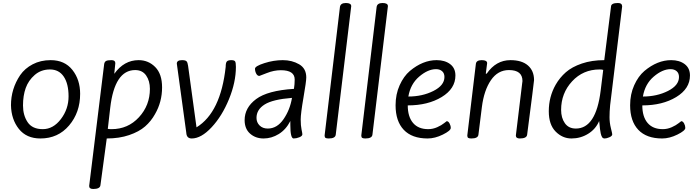

<svg xmlns="http://www.w3.org/2000/svg" viewBox="-20 -907 4619 1277"><path d="M317 -507Q410 -507 461.5 -442Q513 -377 513 -283Q513 -159 439.5 -72.5Q366 14 249 14Q156 14 105.5 -49.5Q55 -113 53 -207Q53 -316 114 -407Q145 -452 197.5 -479.5Q250 -507 317 -507ZM211 -408.5Q169 -372 151 -321.5Q133 -271 133 -205.5Q133 -140 164 -94Q195 -48 264.5 -48Q334 -48 385 -115Q436 -182 436 -266Q436 -350 404 -397.5Q372 -445 312.5 -445Q253 -445 211 -408.5Z M600 350Q573 350 573 330L673 -482Q676 -497 686.5 -502Q697 -507 722 -507Q747 -507 747 -487L740 -416Q805 -507 902 -507Q967 -507 1012.5 -461Q1058 -415 1058 -326Q1058 -229 1011 -148Q985 -101 945 -66Q905 -31 839 -8.5Q773 14 690 14L648 325Q645 350 600 350ZM722 -48Q831 -48 904 -127Q977 -206 977 -316Q977 -369 952 -405Q927 -441 879 -441Q742 -441 713 -189L697 -50Q705 -48 722 -48Z M1549 -462Q1549 -360 1503 -247.5Q1457 -135 1387.5 -60.5Q1318 14 1255 14Q1221 14 1219 -24L1156 -484Q1156 -507 1191 -507Q1213 -507 1220.5 -499.5Q1228 -492 1231 -469L1287 -60Q1448 -159 1481 -462Q1481 -491 1489.5 -499Q1498 -507 1518 -507Q1538 -507 1543.5 -499Q1549 -491 1549 -462Z M1686 -123Q1686 -93 1706.5 -72.5Q1727 -52 1761 -52Q1823 -52 1866 -114.5Q1909 -177 1922 -256Q1794 -246 1740 -212Q1686 -178 1686 -123ZM2017 -392Q2017 -365 1998.5 -258.5Q1980 -152 1980 -112Q1980 -72 1985.5 -46Q1991 -20 1991 -14Q1991 -2 1971 6Q1951 14 1933 14Q1911 14 1911 -76V-102Q1882 -45 1834 -15.5Q1786 14 1733 14Q1680 14 1643.5 -18Q1607 -50 1607 -108Q1607 -191 1683.5 -248Q1760 -305 1935 -316Q1940 -346 1940 -378Q1940 -440 1848 -440Q1802 -440 1754.5 -421Q1707 -402 1705 -402Q1692 -402 1684 -417.5Q1676 -433 1676 -450Q1676 -467 1738 -487Q1800 -507 1861 -507Q1922 -507 1969.5 -479.5Q2017 -452 2017 -392Z M2166 14Q2151 14 2145 10Q2139 6 2139 -6L2241 -861Q2245 -887 2280.5 -887Q2316 -887 2316 -866L2213 -11Q2210 14 2166 14Z M2410 14Q2395 14 2389 10Q2383 6 2383 -6L2485 -861Q2489 -887 2524.5 -887Q2560 -887 2560 -866L2457 -11Q2454 14 2410 14Z M2936 -395Q2936 -420 2920.5 -433.5Q2905 -447 2880 -447Q2826 -447 2768 -397.5Q2710 -348 2696 -265Q2789 -265 2862.5 -302Q2936 -339 2936 -395ZM2611 -207Q2611 -280 2638 -340Q2665 -400 2706 -435Q2792 -507 2884 -507Q2939 -507 2974 -480.5Q3009 -454 3009 -405Q3009 -317 2917.5 -261.5Q2826 -206 2692 -206Q2692 -131 2727 -89.5Q2762 -48 2828 -48Q2859 -48 2888 -61Q2917 -74 2934 -88L2951 -101Q2962 -101 2970 -86Q2978 -71 2978 -56Q2978 -38 2925.5 -12Q2873 14 2824 14Q2720 14 2665.5 -43.5Q2611 -101 2611 -207Z M3453 -353 3455 -368Q3455 -441 3365 -441Q3291 -441 3245 -373.5Q3199 -306 3185 -195L3162 -11Q3159 14 3115 14Q3100 14 3094 10Q3088 6 3088 -6L3145 -482Q3148 -507 3184 -507Q3220 -507 3220 -487L3211 -417H3217Q3279 -507 3375 -507Q3451 -507 3491.5 -471.5Q3532 -436 3532 -374Q3532 -365 3486 -11Q3483 14 3437 14Q3411 14 3411 -6Z M4038 -207Q4034 -164 4034 -127.5Q4034 -91 4043 -55Q4052 -19 4052 -14Q4052 -2 4033 6Q4014 14 4002 14Q3990 14 3984.5 5Q3979 -4 3975.5 -19.5Q3972 -35 3970.5 -49.5Q3969 -64 3967.5 -80.5Q3966 -97 3965 -102Q3942 -48 3891.5 -17Q3841 14 3781 14Q3721 14 3675.5 -32Q3630 -78 3630 -167Q3630 -263 3676 -344Q3703 -391 3743.5 -426.5Q3784 -462 3850 -484.5Q3916 -507 3999 -507L4044 -864Q4045 -887 4090 -887Q4118 -887 4118 -864ZM3968 -445Q3858 -445 3785 -366Q3712 -287 3712 -176Q3712 -123 3737 -87.5Q3762 -52 3810 -52Q3944 -52 3975 -304L3992 -442Q3985 -445 3968 -445Z M4496 -395Q4496 -420 4480.5 -433.5Q4465 -447 4440 -447Q4386 -447 4328 -397.5Q4270 -348 4256 -265Q4349 -265 4422.5 -302Q4496 -339 4496 -395ZM4171 -207Q4171 -280 4198 -340Q4225 -400 4266 -435Q4352 -507 4444 -507Q4499 -507 4534 -480.5Q4569 -454 4569 -405Q4569 -317 4477.5 -261.5Q4386 -206 4252 -206Q4252 -131 4287 -89.5Q4322 -48 4388 -48Q4419 -48 4448 -61Q4477 -74 4494 -88L4511 -101Q4522 -101 4530 -86Q4538 -71 4538 -56Q4538 -38 4485.5 -12Q4433 14 4384 14Q4280 14 4225.5 -43.5Q4171 -101 4171 -207Z"/></svg>

Font: Kite One
Style: Regular
Weight: 400
Designer: Eduardo Rodriguez Tunni
Foundry: Eduardo Rodriguez Tunni
Version: Version 1.001